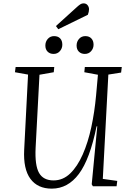

<svg xmlns="http://www.w3.org/2000/svg" viewBox="-20 -1109 770 1143"><path d="M592 -44 678 -32 674 0H533L526 -12L559 -357H555Q515 -161 449.5 -73.5Q384 14 288 14Q204 14 161 -44.5Q118 -103 124 -218L147 -665L69 -679L73 -710H303L300 -679L215 -664L192 -229Q187 -124 212.5 -79.5Q238 -35 299 -35Q355 -35 398 -76.5Q441 -118 472.5 -189.5Q504 -261 523.5 -351.5Q543 -442 552 -541L563 -664L482 -679L485 -710H705L701 -677L625 -665ZM250 -838Q250 -861 264.5 -877.5Q279 -894 302 -894Q325 -894 338 -880.5Q351 -867 351 -843Q351 -821 336.5 -804.5Q322 -788 299 -788Q277 -788 263.5 -801.5Q250 -815 250 -838ZM436 -838Q436 -861 450.5 -877.5Q465 -894 488 -894Q511 -894 524 -880Q537 -866 537 -843Q537 -821 522.5 -804.5Q508 -788 485 -788Q463 -788 449.5 -801.5Q436 -815 436 -838ZM440 -1069Q450 -1078 458.5 -1083.5Q467 -1089 477 -1089Q493 -1089 501.5 -1078Q510 -1067 510 -1054Q510 -1039 503 -1021L327 -935L313 -954Z"/></svg>

Font: Literata 36pt Light
Style: Italic
Weight: 300
Italic angle: -2°
Designer: Latin by Veronika Burian and Jose Scaglione. Greek by Irene Vlachou. Cyrillic by Vera Evstafieva
Foundry: TypeTogether
Version: Version 3.002